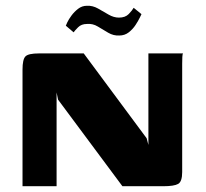

<svg xmlns="http://www.w3.org/2000/svg" viewBox="-20 -645 712 665"><path d="M58 0V-404Q58 -439 68 -449.5Q78 -460 115 -460H270L488 -166L494 -143V-460H614Q612 -458 611.5 -447.5Q611 -437 611 -424.5Q611 -412 611 -402V-49Q611 -16 597 -8Q583 0 545 0H404L181 -300L176 -325V0ZM393 -522Q373 -521 355 -531.5Q337 -542 319 -553Q301 -564 281 -562Q262 -562 250.5 -550.5Q239 -539 235 -533L208 -556Q208 -557 213 -567.5Q218 -578 227.5 -591Q237 -604 250.5 -614.5Q264 -625 281 -625Q301 -626 319.5 -615.5Q338 -605 356 -594.5Q374 -584 392 -584Q414 -584 426 -596.5Q438 -609 443 -618L470 -596Q470 -596 464.5 -584.5Q459 -573 449.5 -558.5Q440 -544 426 -533Q412 -522 393 -522Z"/></svg>

Font: Genos Thin
Style: Bold
Weight: 700
Version: Version 1.010